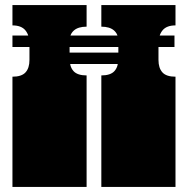

<svg xmlns="http://www.w3.org/2000/svg" viewBox="-20 -736 740 756"><path d="M379 -171V-172Q379 -185 379 -191Q379 -197 379 -209V-260Q379 -269 379 -273.5Q379 -278 379 -282.5Q379 -287 379 -296V-297Q379 -310 379 -316Q379 -322 379 -334V-439Q415 -439 430.5 -456Q446 -473 446 -505V-575Q446 -601 429 -616Q412 -631 379 -631V-716H671V-636Q636 -636 620 -616.5Q604 -597 604 -564V-500Q604 -468 619.5 -451Q635 -434 671 -434V0H379V-135Q379 -144 379 -148.5Q379 -153 379 -157.5Q379 -162 379 -171ZM29 -171V-172Q29 -185 29 -191Q29 -197 29 -209V-260Q29 -269 29 -273.5Q29 -278 29 -282.5Q29 -287 29 -296V-297Q29 -310 29 -316Q29 -322 29 -334V-434Q65 -434 80.5 -451Q96 -468 96 -500V-564Q96 -597 80 -616.5Q64 -636 29 -636V-716H321V-631Q288 -631 271 -616Q254 -601 254 -575V-505Q254 -473 269.5 -456Q285 -439 321 -439V0H29V-135Q29 -144 29 -148.5Q29 -153 29 -157.5Q29 -162 29 -171ZM229 -529H470V-484H229ZM29 -596H667V-551H29Z"/></svg>

Font: Danfo
Style: Regular
Weight: 400
Version: Version 1.000;Glyphs 3.2 (3236)